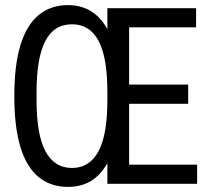

<svg xmlns="http://www.w3.org/2000/svg" viewBox="-20 -719 817 751"><path d="M246 12Q178 12 131 -26.5Q84 -65 60 -143.5Q36 -222 36 -343Q36 -464 60 -542.5Q84 -621 131 -660Q178 -699 246 -699Q297 -699 335.5 -675.5Q374 -652 400 -605V-687H747V-612H485V-388H716V-313H485V-75H751V0H400V-81Q374 -34 335.5 -11Q297 12 246 12ZM262 -62Q296 -62 322 -78.5Q348 -95 365.5 -128Q383 -161 391.5 -210.5Q400 -260 400 -327V-359Q400 -427 391.5 -476.5Q383 -526 365.5 -559Q348 -592 322 -608Q296 -624 262 -624Q226 -624 200 -607.5Q174 -591 157 -558Q140 -525 131.5 -475.5Q123 -426 123 -359V-327Q123 -260 131.5 -210.5Q140 -161 157.5 -128Q175 -95 201 -78.5Q227 -62 262 -62Z"/></svg>

Font: Archivo ExtraCondensed
Style: Regular
Weight: 400
Width: 2
Designer: Hector Gatti
Foundry: Omnibus-Type
Version: Version 2.001